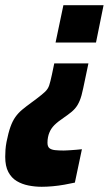

<svg xmlns="http://www.w3.org/2000/svg" viewBox="-54 -530 417 736"><path d="M106 186Q80 186 55 181Q30 176 10 164Q-10 152 -22 129.5Q-34 107 -34 71Q-34 58 -33 44Q-32 30 -29 14Q-22 -21 -14 -43.5Q-6 -66 5 -81.5Q16 -97 31 -109.5Q46 -122 68 -138L83 -149Q108 -168 119 -178.5Q130 -189 134.5 -202.5Q139 -216 145 -244L154 -287H285L265 -192Q259 -162 251.5 -144Q244 -126 233.5 -114Q223 -102 206 -90L192 -80Q180 -72 170.5 -64.5Q161 -57 154.5 -50.5Q148 -44 143 -36.5Q138 -29 135 -21Q132 -14 130 -4Q128 6 128 17Q128 32 135.5 38Q143 44 157 45.5Q171 47 190 47Q196 47 203.5 46.5Q211 46 220 45.5Q229 45 239.5 44Q250 43 260 42L233 170Q215 174 192.5 178Q170 182 147.5 184Q125 186 106 186ZM159 -367 189 -510H343L314 -367Z"/></svg>

Font: Saira Condensed Black
Style: Italic
Weight: 900
Width: 3
Italic angle: -12°
Designer: Hector Gatti with collaboration of the Omnibus-Type team
Foundry: Omnibus-Type
Version: Version 1.101